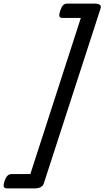

<svg xmlns="http://www.w3.org/2000/svg" viewBox="-89 -974 581 1069"><path d="M-64 35Q-56 12 -46.5 3.5Q-37 -5 -22 -5H80L361 -874H260Q245 -874 242 -883Q239 -892 246 -914Q254 -937 262.5 -945.5Q271 -954 286 -954H436Q480 -954 471 -927L155 47Q146 75 102 75H-49Q-64 75 -67.5 66Q-71 57 -64 35Z"/></svg>

Font: Playwrite HR
Style: Regular
Weight: 400
Designer: Veronika Burian, José Scaglione
Foundry: TypeTogether
Version: Version 1.002